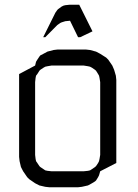

<svg xmlns="http://www.w3.org/2000/svg" viewBox="-20 -794 586 814"><path d="M61 -128.9V-480L128.9 -516.1L132.8 -532.2L138.2 -541L147 -554.2L150.9 -559.1L164.1 -565.9L181.2 -575.2L207 -582L224.1 -584H344.2L361.8 -582L387.2 -575.2L404.8 -565.9L430.2 -549.8L439 -541L456.1 -516.1L463.9 -498L471.2 -473.1L473.1 -455.1V-103L404.8 -67.9L399.9 -50.8L396 -43L387.2 -28.8L382.8 -24.9L370.1 -17.1L353 -7.8L327.1 -2L310.1 0H189.9L171.9 -2L147 -7.8L128.9 -17.1L104 -34.2L95.2 -43L78.1 -67.9L68.8 -85.9L63 -110.8ZM128.9 -137.2 130.9 -120.1 132.8 -110.8 138.2 -103 147 -89.8 150.9 -85.9 164.1 -77.1 171.9 -71.8 181.2 -69.8 198.2 -67.9H335L353 -69.8L361.8 -71.8L370.1 -77.1L382.8 -85.9L387.2 -89.8L396 -103L399.9 -110.8L401.9 -120.1L404.8 -137.2V-445.8L401.9 -463.9L399.9 -473.1L396 -480L387.2 -494.1L382.8 -498L370.1 -506.8L361.8 -511.2L353 -513.2L335 -516.1H198.2L181.2 -513.2L171.9 -511.2L164.1 -506.8L150.9 -498L147 -494.1L138.2 -480L132.8 -473.1L130.9 -463.9L128.9 -445.8ZM163.1 -636.2 214.8 -740.2 223.1 -752 227.1 -755.9 241.2 -766.1 249 -770 256.8 -772 274.9 -773.9H315.9L372.1 -661.1L319.8 -636.2H311L276.9 -706.1L256.8 -704.1L241.2 -699.2L235.8 -696.8L223.1 -688L171.9 -636.2Z"/></svg>

Font: Petahja
Style: Regular
Weight: 400
Designer: T. Christopher White
Version: Version 1.1